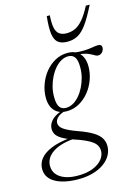

<svg xmlns="http://www.w3.org/2000/svg" viewBox="-209 -751 782 1087"><g transform="rotate(-15 182.0 -208.0)"><path d="M401 -386.5Q393.5 -386.5 387 -390Q380.5 -393.5 372 -398.5Q363.5 -403.5 351.2 -408.8Q339 -414 320.2 -417.8Q301.5 -421.5 273.5 -422L258.5 -439Q305 -433 334.2 -434.5Q363.5 -436 382.2 -439.5Q401 -443 416 -443Q425 -443 430.5 -438.2Q436 -433.5 436 -424Q436 -416.5 433.2 -409.8Q430.5 -403 425.8 -397.8Q421 -392.5 414.8 -389.5Q408.5 -386.5 401 -386.5ZM149 -147Q170 -147 190 -158Q210 -169 227.2 -189Q244.5 -209 257.5 -234.8Q270.5 -260.5 278 -290Q285.5 -319.5 285 -350Q285 -390 272.5 -408Q260 -426 234.5 -426Q213.5 -426 193.5 -415Q173.5 -404 156.2 -384Q139 -364 126 -338.2Q113 -312.5 105.5 -283Q98 -253.5 98.5 -223Q98.5 -183 111 -165Q123.5 -147 149 -147ZM236 -445.5Q268 -445.5 289 -432.5Q310 -419.5 320.8 -396.2Q331.5 -373 331.5 -341.5Q331.5 -302.5 317.8 -264.2Q304 -226 279 -195.2Q254 -164.5 220.5 -146Q187 -127.5 147.5 -127.5Q116 -127.5 94.8 -140.5Q73.5 -153.5 62.8 -176.8Q52 -200 52 -231Q52 -270.5 65.8 -308.8Q79.5 -347 104.2 -377.8Q129 -408.5 162.5 -427Q196 -445.5 236 -445.5ZM113 261.5Q71.5 261.5 37.5 254.5Q3.5 247.5 -21.2 233.8Q-46 220 -59.2 199.8Q-72.5 179.5 -72.5 153Q-72.5 119.5 -51.5 93Q-30.5 66.5 13.8 48.2Q58 30 127 23L160 23.5V33Q115 34.5 80.8 43.8Q46.5 53 22.8 68.2Q-1 83.5 -13 103.5Q-25 123.5 -25 147Q-25 176.5 -8.2 197.2Q8.5 218 39.8 229.5Q71 241 114.5 241Q167.5 241 203.5 226.2Q239.5 211.5 258 188.2Q276.5 165 276.5 138.5Q276.5 123 269.8 109.5Q263 96 247.8 84.2Q232.5 72.5 206.8 60.8Q181 49 143.5 37Q100 22 77.2 7.8Q54.5 -6.5 46.2 -21.2Q38 -36 38 -51Q38 -71.5 48.5 -88.5Q59 -105.5 79.5 -118.8Q100 -132 129.5 -140.5L142.5 -133Q108 -124 92.5 -108.8Q77 -93.5 77 -77Q77 -67 82 -58Q87 -49 98.8 -40.2Q110.5 -31.5 130.8 -22Q151 -12.5 181.5 -1.5Q233.5 17 263.5 35.8Q293.5 54.5 306 75.5Q318.5 96.5 318.5 121.5Q318.5 151 303.8 176.5Q289 202 262 221Q235 240 197.2 250.8Q159.5 261.5 113 261.5ZM262 -554Q289.5 -554 313 -565.2Q336.5 -576.5 359.2 -603.5Q382 -630.5 406 -677H428.5Q395 -609.5 368.5 -572.8Q342 -536 315 -521.2Q288 -506.5 254 -506.5Q220 -506.5 200.2 -521.2Q180.5 -536 175 -572.8Q169.5 -609.5 177 -677H195Q191.5 -631 197.2 -604.2Q203 -577.5 219 -565.8Q235 -554 262 -554Z"/></g></svg>

Font: Newsreader 24pt Light
Style: Italic
Weight: 300
Italic angle: -17°
Designer: Hugues Gentile
Foundry: Production Type
Version: Version 1.003